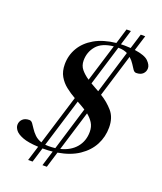

<svg xmlns="http://www.w3.org/2000/svg" viewBox="-164 -925 959 1134"><g transform="rotate(20 315.0 -357.5)"><path d="M150 104 179 10.5Q115 7.5 80.5 -5.8Q46 -19 32.8 -36.2Q19.5 -53.5 19.5 -69.5Q19.5 -91 34.5 -105.8Q49.5 -120.5 76.5 -120.5Q88.5 -120.5 97.5 -108.5Q106.5 -96.5 117.2 -79.5Q128 -62.5 144.8 -46Q161.5 -29.5 188 -20.5L284 -333.5Q252 -351.5 223.8 -373.8Q195.5 -396 177.8 -426.8Q160 -457.5 160 -502Q160 -558 187.8 -605.2Q215.5 -652.5 269.8 -683.8Q324 -715 403.5 -723.5L432.5 -819H460L431.5 -725.5Q443 -726 455.5 -726Q475.5 -726 493 -724.5L522 -819H550L520 -722Q584.5 -713 607.2 -690.2Q630 -667.5 630 -646.5Q630 -625.5 615.5 -611.2Q601 -597 573.5 -597Q562 -597 553.2 -609.8Q544.5 -622.5 533.5 -640Q522.5 -657.5 505 -673L423 -405Q467.5 -378 500.8 -339.8Q534 -301.5 534 -239Q534 -180.5 507.8 -130.2Q481.5 -80 429 -44.5Q376.5 -9 298 4L267.5 104H240L269.5 8Q241.5 11 211 11Q208.5 11 206.5 11L178 104ZM426.5 -701Q425 -701 424 -701L347 -449Q359.5 -441.5 373 -434Q386.5 -426.5 400 -419L482 -689Q471 -694.5 457.2 -697.8Q443.5 -701 426.5 -701ZM257 -560.5Q257 -528 276 -505.2Q295 -482.5 323.5 -463.5L396 -699.5Q323 -692 290 -652.8Q257 -613.5 257 -560.5ZM234.5 -14Q256.5 -14 277 -16.5L360 -289.5Q348 -297.5 334.5 -305Q321 -312.5 307.5 -320L214 -15Q224 -14 234.5 -14ZM435.5 -176Q435.5 -208.5 420.8 -231.8Q406 -255 383 -273.5L306 -22Q368 -37.5 401.8 -78.2Q435.5 -119 435.5 -176Z"/></g></svg>

Font: Newsreader 72pt Medium
Style: Italic
Weight: 500
Italic angle: -17°
Designer: Hugues Gentile
Foundry: Production Type
Version: Version 1.003; ttfautohint (v1.8.3)